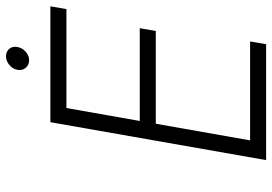

<svg xmlns="http://www.w3.org/2000/svg" viewBox="-150 -734 884 623"><g transform="rotate(-90 291.5 -422.0)"><path d="M202 -358 148 -52H469L460 0H84L207 -700H583L574 -648H253L211 -410H512L503 -358ZM383.5 -780Q374 -791 377 -807Q380 -823 393 -833.5Q406 -844 421 -844Q436 -844 445 -833.5Q454 -823 451 -807Q448 -791 435.5 -780Q423 -769 408 -769Q393 -769 383.5 -780Z"/></g></svg>

Font: Renner* Light
Style: Light Italic
Weight: 300
Italic angle: -10°
Version: Version 003.000 ; ttfautohint (v0.97) -l 8 -r 50 -G 200 -x 1